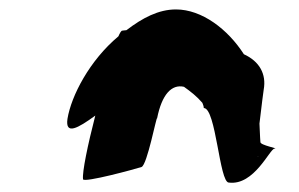

<svg xmlns="http://www.w3.org/2000/svg" viewBox="-20 -708 634 407"><path d="M123 -456C118 -421 145 -436 182 -463C166 -401 154 -343 156 -328C158 -320 268 -350 280 -354C292 -358 312 -464 313 -457C323 -508 344 -530 370 -524C384 -514 397 -504 409 -490C410 -487 412 -483 412 -479C438 -479 445 -321 465 -321C519 -314 552 -393 562 -393C573 -393 531 -400 532 -407C532 -407 531 -419 530 -446C534 -482 539 -518 539 -518C545 -551 530 -578 497 -593C463 -646 408 -688 353 -688C316 -688 282 -670 248 -644C244 -644 241 -643 239 -643C237 -643 234 -638 231 -631C170 -580 131 -505 123 -456ZM527 -376 526 -377C527 -377 528 -376 527 -376Z"/></svg>

Font: Ampere
Style: CndIta
Weight: 400
Version: Version 1